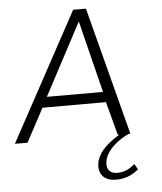

<svg xmlns="http://www.w3.org/2000/svg" viewBox="-85 -805 945 1121"><g transform="rotate(-5 387.5 -245.0)"><path d="M663 178 682 211Q623 262 546 260Q497 259 472.5 231.5Q448 204 454 158Q465 75 591 0H582L530 -196H158L53 0H-21L386 -750H461L656 0H647Q597 21 553 62.5Q509 104 502 152Q497 183 512.5 202Q528 221 561 221Q618 221 663 178ZM189 -257H518L413 -679Z"/></g></svg>

Font: Oakes Grotesk Light
Style: Italic
Weight: 300
Italic angle: -8°
Designer: Samuel Oakes
Foundry: Samuel Oakes
Version: Version 1.000;PS 001.000;hotconv 1.0.88;makeotf.lib2.5.64775